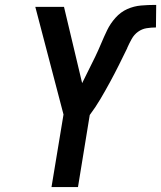

<svg xmlns="http://www.w3.org/2000/svg" viewBox="-20 -763 657 783"><path d="M190 0 239 -296 124 -735H241L315 -424Q328 -451 341.5 -477.5Q355 -504 368 -531Q381 -558 392.5 -585.5Q404 -613 417 -640Q430 -667 451 -690.5Q472 -714 499 -726Q526 -738 555 -740.5Q584 -743 613 -743H617L616 -651Q597 -651 578 -648Q559 -645 543 -633.5Q527 -622 517 -604Q507 -586 499 -568V-567Q482 -532 464.5 -497Q447 -462 428.5 -428Q410 -394 390 -360Q370 -326 346 -294L298 0Z"/></svg>

Font: Iosevka Aile Semibold Oblique
Style: Regular
Weight: 600
Italic angle: -9°
Designer: Belleve Invis
Foundry: Belleve Invis
Version: Version 31.1.0; ttfautohint (v1.8.4)